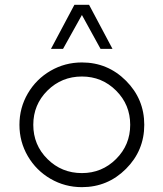

<svg xmlns="http://www.w3.org/2000/svg" viewBox="-20 -770 681 800"><path d="M242.7 -566.4H192.4L290 -750H351.1L448.7 -566.4H398.9L321.3 -707.5ZM321.3 9.8Q250.5 9.8 190.7 -24.9Q130.9 -59.6 95.9 -119.4Q61 -179.2 61 -250Q61 -320.8 95.9 -380.6Q130.9 -440.4 190.7 -475.1Q250.5 -509.8 321.3 -509.8Q428.7 -509.8 504.9 -433.6Q581.1 -357.4 581.1 -250Q581.1 -142.6 504.9 -66.4Q428.7 9.8 321.3 9.8ZM321.3 -48.8Q404.8 -48.8 463.6 -107.4Q522.5 -166 522.5 -250Q522.5 -334 463.6 -392.6Q404.8 -451.2 321.3 -451.2Q236.8 -451.2 177.7 -392.6Q118.7 -334 118.7 -250Q118.7 -166 177.7 -107.4Q236.8 -48.8 321.3 -48.8Z"/></svg>

Font: Now Alt Light
Style: Regular
Weight: 300
Designer: Alfredo Marco Pradil
Foundry: Alfredo Marco Pradil
Version: Version 1.002;PS 001.002;hotconv 1.0.88;makeotf.lib2.5.64775